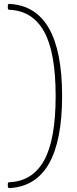

<svg xmlns="http://www.w3.org/2000/svg" viewBox="-20 -810 395 980"><path d="M28 150Q21 150 20 142V128Q20 120 28 120Q146 115 205 9Q264 -97 264 -320Q264 -543 205 -649Q146 -755 28 -760Q21 -760 20 -768V-782Q20 -790 28 -790Q297 -776 297 -320Q297 136 28 150Z"/></svg>

Font: YamahaIndonesia935. App Thin
Style: Regular
Weight: 100
Designer: Dalton Maag Ltd
Foundry: Dalton Maag Ltd
Version: Version 1.002